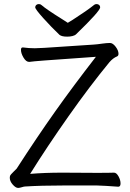

<svg xmlns="http://www.w3.org/2000/svg" viewBox="-20 -916 640 943"><path d="M336 -818Q409 -865 441 -891Q446 -896 454 -896Q462 -896 467 -891.5Q472 -887 472 -880Q472 -862 354 -748Q348 -742 336 -739Q324 -736 310 -736Q283 -736 272 -745Q233 -782 193 -826.5Q153 -871 153 -880Q153 -887 158 -891.5Q163 -896 171 -896Q179 -896 184 -891Q208 -870 285 -822L313 -804Q333 -817 336 -818ZM457 -5H292Q181 -5 103 0Q98 0 87 3.5Q76 7 69 7Q57 7 42.5 -9.5Q28 -26 28 -43Q28 -48 29 -51Q31 -58 45.5 -71.5Q60 -85 62 -88Q162 -243 251 -368.5Q340 -494 451 -637L199 -619Q169 -617 150.5 -615Q132 -613 124 -612H123Q108 -612 95.5 -633Q83 -654 83 -671Q83 -683 91 -683H93Q121 -679 151 -679Q166 -679 198 -681L440 -697Q457 -698 484 -702Q492 -703 501.5 -704Q511 -705 520 -705Q534 -705 548 -686.5Q562 -668 562 -652Q562 -642 555 -639Q535 -631 517 -610Q420 -492 315.5 -343.5Q211 -195 128 -62Q200 -68 286 -68Q410 -68 456 -67Q519 -67 539 -68H540Q552 -68 562 -50Q572 -32 572 -15Q572 1 561 1H560Q494 -4 457 -5Z"/></svg>

Font: Iansui
Style: Regular
Weight: 400
Designer: But Ko / Fontworks Inc.
Foundry: zi-hi.com / Fontworks Inc.
Version: Version 1.002